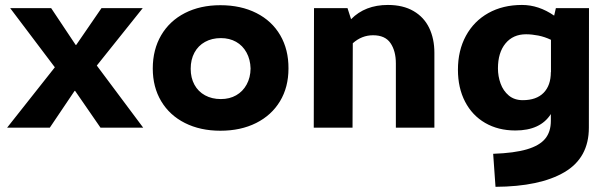

<svg xmlns="http://www.w3.org/2000/svg" viewBox="-20 -508 2428 764"><path d="M198.2 -240.2 20.5 -475.6H183.6L281.2 -329.1H283.2L383.8 -475.6H547.9L365.2 -247.1L549.8 0H379.9L278.8 -146.5H276.9L178.2 0H8.3Z M587.9 -235.4Q587.9 -310.5 621.3 -367.7Q654.8 -424.8 715.8 -456.1Q776.9 -487.3 856.9 -487.3Q938.5 -487.3 1000.2 -456.1Q1062 -424.8 1095.2 -367.7Q1128.4 -310.5 1127.9 -235.4Q1127.9 -161.1 1094.2 -105.2Q1060.5 -49.3 999.3 -18.6Q938 12.2 856.9 12.2Q776.9 12.2 715.8 -18.6Q654.8 -49.3 621.3 -105.5Q587.9 -161.6 587.9 -235.4ZM977.1 -235.4Q976.1 -271.5 960.9 -299.1Q945.8 -326.7 919.4 -341.6Q893.1 -356.4 858.9 -356.4Q823.2 -356.4 795.9 -341.3Q768.6 -326.2 753.7 -298.6Q738.8 -271 738.8 -234.4Q738.8 -198.2 753.7 -170.9Q768.6 -143.6 795.9 -128.7Q823.2 -113.8 858.9 -113.8Q893.6 -113.8 919.9 -128.9Q946.3 -144 961.4 -171.6Q976.6 -199.2 977.1 -235.4Z M1708.5 -297.9V0H1555.2V-255.9Q1555.2 -305.2 1533.9 -336.4Q1512.7 -367.7 1464.4 -367.7Q1419.4 -367.7 1383.8 -335.9L1382.8 0H1228.5L1229.5 -475.6H1362.8L1377 -431.6Q1432.6 -488.3 1523.4 -488.3Q1584 -488.3 1625.7 -463.9Q1667.5 -439.5 1688 -396.5Q1708.5 -353.5 1708.5 -297.9Z M2323.7 -475.6 2323.2 0Q2323.2 120.1 2225.8 177.2Q2128.4 234.4 1951.7 235.4L1942.4 104Q2026.4 101.1 2076.7 86.2Q2127 71.3 2149.4 43.9Q2171.9 16.6 2171.9 -26.9V-54.2Q2130.4 11.2 2030.8 11.2Q1962.4 11.2 1910.6 -18.8Q1858.9 -48.8 1830.6 -103.5Q1802.2 -158.2 1802.2 -230.5Q1802.2 -307.1 1834 -365.5Q1865.7 -423.8 1923.3 -456.1Q1981 -488.3 2057.1 -488.3Q2123.5 -488.3 2185.1 -445.8L2191.9 -475.6ZM2172.4 -220.7V-349.6Q2147.9 -361.3 2122.1 -366.5Q2096.2 -371.6 2073.2 -371.6Q2021.5 -371.6 1991.5 -335.2Q1961.4 -298.8 1961.4 -235.8Q1961.4 -204.6 1971.9 -175.5Q1982.4 -146.5 2004.6 -127.9Q2026.9 -109.4 2060.1 -109.4Q2114.3 -109.4 2143.1 -138.7Q2171.9 -168 2171.9 -221.2Z"/></svg>

Font: Selawik
Style: Bold
Weight: 700
Designer: Aaron Bell
Foundry: Microsoft Corporation
Version: Version 1.01